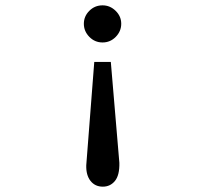

<svg xmlns="http://www.w3.org/2000/svg" viewBox="-20 -618 790 719"><path d="M364 -598Q392 -598 413 -577.5Q434 -557 434 -529Q434 -501 413.5 -480Q393 -459 364 -459Q335 -459 314.5 -480Q294 -501 294 -529Q294 -557 314.5 -577.5Q335 -598 364 -598ZM333 -386H395L427 -8Q428 38 410.5 59.5Q393 81 365 81Q336 81 319 59.5Q302 38 303 1Z"/></svg>

Font: Inconsolata ExtraExpanded Medium
Style: Regular
Weight: 500
Width: 8
Monospace: yes
Designer: Raph Levien, Cyreal, Brenton Simpson
Foundry: Raph Levien, Cyreal, Google
Version: Version 3.001; ttfautohint (v1.8.2.53-6de2)